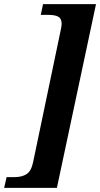

<svg xmlns="http://www.w3.org/2000/svg" viewBox="-72 -780 484 928"><path d="M-40 76H-1Q34 76 56.5 61.5Q79 47 88 4L222 -637Q226 -657 226 -664Q226 -690 210 -699Q194 -708 164 -708H125L136 -760H392L203 128H-52Z"/></svg>

Font: Noto Serif Narrow
Style: Bold Italic
Weight: 700
Width: 4
Italic angle: -12°
Designer: Monotype Design Team
Foundry: Monotype Imaging Inc.
Version: Version 1.001